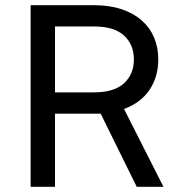

<svg xmlns="http://www.w3.org/2000/svg" viewBox="-20 -720 690 740"><path d="M98 -700H342Q402 -700 448.5 -684.5Q495 -669 526.5 -641Q558 -613 574 -575Q590 -537 590 -491Q590 -424 556.5 -374Q523 -324 458 -300L610 0H507L368 -282H192V0H98ZM342 -364Q420 -364 458 -399Q496 -434 496 -491Q496 -548 458 -583Q420 -618 342 -618H192V-364Z"/></svg>

Font: Golos UI
Style: Regular
Weight: 400
Designer: A.Korolkova, Vitaly Kuzmin
Foundry: ParaType Ltd
Version: Version 2.000